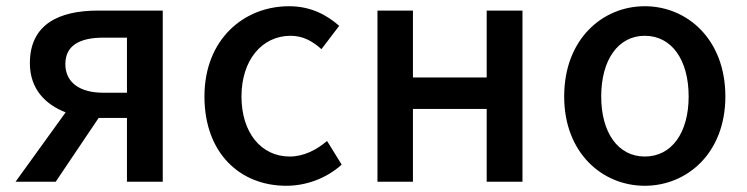

<svg xmlns="http://www.w3.org/2000/svg" viewBox="-20 -584 2399 617"><path d="M388 -286H312C235 -286 190 -320 190 -378C190 -437 235 -463 312 -463H388ZM295 -550C171 -550 76 -507 76 -381C76 -298 126 -248 191 -223L30 0H159L297 -205H299H388V0H503V-550Z M900 13C963 13 1028 -10 1078 -55L1031 -131C998 -103 957 -81 911 -81C819 -81 756 -158 756 -274C756 -391 822 -469 914 -469C952 -469 983 -453 1013 -426L1070 -501C1030 -536 979 -564 909 -564C764 -564 637 -458 637 -274C637 -92 751 13 900 13Z M1193 0H1307V-234H1544V0H1659V-550H1544V-335H1307V-550H1193Z M2052 13C2188 13 2311 -92 2311 -274C2311 -458 2188 -564 2052 -564C1916 -564 1793 -458 1793 -274C1793 -92 1916 13 2052 13ZM2052 -81C1966 -81 1912 -158 1912 -274C1912 -391 1966 -469 2052 -469C2139 -469 2193 -391 2193 -274C2193 -158 2139 -81 2052 -81Z"/></svg>

Font: Noto Sans T Chinese Medium
Style: Regular
Weight: 500
Designer: Ryoko NISHIZUKA (kana & ideographs); Paul D. Hunt (Latin, Greek & Cyrillic); Wenlong ZHANG (bopomofo); Sandoll Communica
Foundry: Adobe Systems Incorporated
Version: Version 1.000;PS 1;hotconv 1.0.78;makeotf.lib2.5.61930